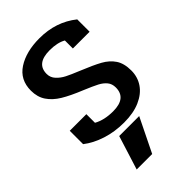

<svg xmlns="http://www.w3.org/2000/svg" viewBox="-272 -748 1087 1087"><g transform="rotate(-45 271.0 -204.5)"><path d="M27 -63V-170H160V-101Q208 -74 279 -74Q385 -74 385 -159Q385 -188 369 -207.5Q353 -227 326 -241Q299 -255 244 -278Q170 -308 125.5 -335Q81 -362 56.5 -398.5Q32 -435 32 -486Q32 -573 100.5 -617.5Q169 -662 276 -662Q408 -662 503 -586V-487H369V-551Q331 -573 269 -573Q162 -573 162 -490Q162 -461 182 -439.5Q202 -418 229.5 -404Q257 -390 304 -371Q385 -338 426.5 -315Q468 -292 491.5 -257Q515 -222 515 -165Q515 -113 487.5 -72.5Q460 -32 406.5 -8.5Q353 15 278 15Q203 15 138 -6Q73 -27 27 -63ZM204 49H364L264 253H140Z"/></g></svg>

Font: Pridi Medium
Style: Regular
Weight: 500
Designer: Katatrad Team
Foundry: CadsonDemak
Version: Version 1.001